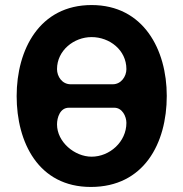

<svg xmlns="http://www.w3.org/2000/svg" viewBox="-20 -734 727 761"><path d="M46 -353C46 -170 132 7 340 7C550 7 641 -165 641 -354C641 -537 549 -714 343 -714C137 -714 46 -538 46 -353ZM206 -241C206 -268 218 -307 253 -307H433C465 -307 481 -272 481 -247C481 -172 415 -113 343 -113C276 -113 206 -171 206 -241ZM206 -460C206 -534 273 -587 343 -587C414 -587 481 -536 481 -460C481 -431 460 -400 427 -400H260C226 -400 206 -431 206 -460Z"/></svg>

Font: Asimov Print
Style: Regular
Weight: 500
Designer: Google
Version: Version 2.000980: 2014